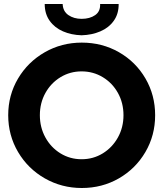

<svg xmlns="http://www.w3.org/2000/svg" viewBox="-20 -943 826 971"><path d="M21.5 -360.4Q21.5 -461.9 71.3 -545.9Q121.1 -629.9 206.3 -678.7Q291.5 -727.5 393.6 -727.5Q496.6 -727.5 581.5 -679Q666.5 -630.4 715.6 -546.1Q764.6 -461.9 764.6 -360.4Q764.6 -258.3 715.3 -174.1Q666 -89.8 581.3 -41Q496.6 7.8 393.6 7.8Q292 7.8 206.5 -41Q121.1 -89.8 71.3 -174.3Q21.5 -258.8 21.5 -360.4ZM604.5 -360.4Q604.5 -422.4 576.4 -472.9Q548.3 -523.4 499.8 -552.7Q451.2 -582 392.6 -582Q334.5 -582 286.1 -552.7Q237.8 -523.4 209.7 -472.9Q181.6 -422.4 181.6 -360.4Q181.6 -298.8 209.5 -248Q237.3 -197.3 285.6 -167.5Q334 -137.7 392.6 -137.7Q451.7 -137.7 500 -167.5Q548.3 -197.3 576.4 -248Q604.5 -298.8 604.5 -360.4ZM206.1 -922.9H296.9Q298.3 -885.7 325.9 -866.7Q353.5 -847.7 392.6 -847.7Q434.1 -847.7 461.2 -866.5Q488.3 -885.3 486.3 -922.9H580.1Q580.6 -873 555.4 -837.9Q530.3 -802.7 487.5 -784.4Q444.8 -766.1 392.6 -764.6Q340.8 -766.1 298.6 -784.4Q256.3 -802.7 231.2 -837.9Q206.1 -873 206.1 -922.9Z"/></svg>

Font: Reddit Sans Strawberry ExBold
Style: Regular
Weight: 800
Designer: Stephen Hutchings
Foundry: Reddit
Version: Version 1.013